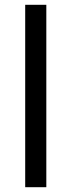

<svg xmlns="http://www.w3.org/2000/svg" viewBox="-20 -780 298 800"><path d="M173 0H85V-760H173Z"/></svg>

Font: Noto Sans Chakma
Style: Regular
Weight: 400
Designer: Zachary Quinn Scheuren - Monotype Design Team
Foundry: Monotype Imaging Inc.
Version: Version 2.003; ttfautohint (v1.8.4.7-5d5b)